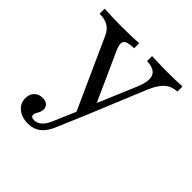

<svg xmlns="http://www.w3.org/2000/svg" viewBox="-167 -543 868 868"><g transform="rotate(45 267.5 -108.5)"><path d="M256.5 8.1 104 -329.8Q91.9 -357.3 70.6 -370.2Q49.2 -383.1 15.3 -383.1V-415.3Q46.8 -413.7 72.6 -412.9Q98.4 -412.1 125 -412.1Q158.1 -412.1 186.3 -412.9Q214.5 -413.7 236.3 -415.3V-383.1Q191.9 -382.3 181.9 -368.5Q171.8 -354.8 187.1 -320.2L298.4 -73.4L283.9 -70.2L370.2 -275Q384.7 -310.5 383.9 -334.3Q383.1 -358.1 366.9 -370.2Q350.8 -382.3 318.5 -383.1V-415.3Q340.3 -414.5 356.5 -414.1Q372.6 -413.7 387.9 -413.3Q403.2 -412.9 422.6 -412.9Q447.6 -412.9 471.4 -413.7Q495.2 -414.5 512.9 -415.3V-383.1Q478.2 -381.5 454 -360.5Q429.8 -339.5 410.5 -292.7L286.3 8.1ZM137.1 197.6Q96.8 197.6 72.2 177Q47.6 156.5 47.6 124.2Q47.6 98.4 62.9 83.1Q78.2 67.7 103.2 67.7Q121.8 67.7 132.3 77Q142.7 86.3 142.7 101.6Q142.7 112.9 138.7 121.4Q134.7 129.8 130.2 137.1Q125.8 144.4 125.8 152.4Q125.8 166.9 145.2 166.9Q165.3 166.9 181 153.2Q196.8 139.5 208.9 111.3L261.3 -11.3L287.1 5.6L239.5 117.7Q228.2 145.2 213.3 162.9Q198.4 180.6 179.8 189.1Q161.3 197.6 137.1 197.6Z"/></g></svg>

Font: Playfair 12pt Light
Style: Regular
Weight: 300
Designer: Claus Eggers Sørensen
Foundry: Claus Eggers Sørensen
Version: Version 2.000;gftools[0.9.28]